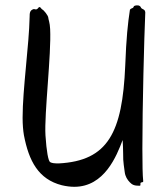

<svg xmlns="http://www.w3.org/2000/svg" viewBox="-20 -710 646 739"><path d="M539 -657C540 -664 538 -668 536 -671C532 -675 525 -676 523 -680C519 -692 504 -690 499 -688C494 -687 495 -683 492 -680C488 -678 481 -676 480 -672C472 -620 466 -564 462 -457C451 -200 396 -91 206 -81C189 -81 180 -82 173 -86C166 -90 159 -127 155 -189C150 -271 178 -502 173 -598C172 -623 166 -636 166 -641C166 -650 148 -672 142 -674C138 -676 134 -690 126 -678C119 -670 114 -676 109 -675C95 -670 94 -661 94 -644C92 -538 67 -367 67 -257C67 -230 69 -208 72 -190C91 -90 128 -20 218 3C235 7 251 9 266 9C382 9 429 -110 452 -171C453 -154 454 -136 454 -118C453 -87 459 -60 460 -48C462 -31 470 -18 480 -8C489 1 496 5 517 5C524 5 518 -4 522 -7C526 -10 533 -6 531 -16C529 -32 528 -78 528 -138C528 -300 535 -568 539 -657Z"/></svg>

Font: Oregano
Style: Regular
Weight: 400
Designer: Astigmatic (AOETI)
Foundry: Astigmatic (AOETI)
Version: Version 1.000